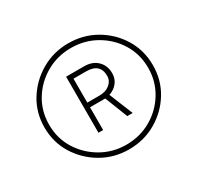

<svg xmlns="http://www.w3.org/2000/svg" viewBox="-105 -837 735 709"><g transform="rotate(-30 262.5 -483.0)"><path d="M259 -257Q196 -257 143.5 -287.5Q91 -318 59.5 -369Q28 -420 28 -483Q28 -546 59.5 -597Q91 -648 143.5 -678.5Q196 -709 259 -709Q323 -709 375.5 -678.5Q428 -648 459 -597Q490 -546 490 -483Q490 -420 459 -369Q428 -318 375.5 -287.5Q323 -257 259 -257ZM259 -277Q317 -277 365 -304.5Q413 -332 441.5 -379Q470 -426 470 -483Q470 -541 441.5 -587.5Q413 -634 365 -661.5Q317 -689 259 -689Q201 -689 153 -661.5Q105 -634 76.5 -587.5Q48 -541 48 -483Q48 -425 77 -378.5Q106 -332 154 -304.5Q202 -277 259 -277ZM191 -367V-606H268Q303 -606 324 -585.5Q345 -565 345 -532Q345 -509 331.5 -492Q318 -475 296 -468L337 -367H314L276 -464Q272 -464 268 -464H211V-367ZM265 -586H211V-484H263Q290 -484 307 -498Q324 -512 324 -533Q324 -586 265 -586Z"/></g></svg>

Font: Lexend Thin
Style: Regular
Weight: 100
Designer: Bonnie Shaver-Troup, Thomas Jockin
Foundry: Lexend
Version: Version 1.007; ttfautohint (v1.8.3)